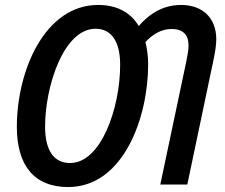

<svg xmlns="http://www.w3.org/2000/svg" viewBox="-20 -745 910 775"><path d="M263 -87C199 -87 162 -135 162 -234C162 -395 236 -629 366 -629C429 -629 465 -578 465 -484C465 -309 388 -87 263 -87ZM255 10C478 10 578 -270 578 -485C578 -517 574 -548 567 -575C595 -606 631 -628 673 -628C718 -628 741 -605 741 -562C741 -544 737 -521 732 -497L627 0H736L843 -509C849 -539 853 -565 853 -587C853 -674 796 -725 711 -725C642 -725 586 -693 540 -640C507 -695 452 -725 376 -725C161 -725 48 -460 48 -233C48 -76 119 10 255 10Z"/></svg>

Font: Noto Sans Display SemiCondensed Medium
Style: Italic
Weight: 500
Width: 4
Italic angle: -12°
Designer: Monotype Design Team
Foundry: Monotype Imaging Inc.
Version: Version 1.900